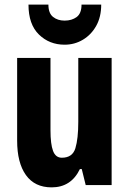

<svg xmlns="http://www.w3.org/2000/svg" viewBox="-20 -799 558 829"><path d="M462 -549V0H350L333 -69H325Q287 10 203 10Q130 10 92 -43Q54 -96 54 -192V-549H198V-236Q198 -177 209 -147.5Q220 -118 247 -118Q293 -118 305.5 -159Q318 -200 318 -273V-549ZM417 -779Q417 -726 395.5 -687.5Q374 -649 338 -627.5Q302 -606 259 -606Q193 -606 148 -650Q103 -694 103 -779H189Q189 -742 209 -726Q229 -710 259 -710Q290 -710 311 -725.5Q332 -741 332 -779Z"/></svg>

Font: Noto Sans Tamil ExtraCondensed ExtraBold
Style: Regular
Weight: 800
Width: 2
Designer: Jelle Bosma - Monotype Design Team
Foundry: Monotype Imaging Inc.
Version: Version 2.004; ttfautohint (v1.8.4.7-5d5b)